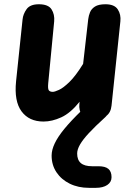

<svg xmlns="http://www.w3.org/2000/svg" viewBox="-20 -561 656 902"><path d="M184.5 10Q116.5 10 81.2 -37.8Q46 -85.5 55.5 -179L86 -469.5Q88.5 -495 105 -518Q121.5 -541 162.5 -541Q207 -541 222.2 -517Q237.5 -493 234.5 -460.5L206.5 -169.5Q204 -142.5 209.8 -136Q215.5 -129.5 228 -129.5Q237 -129.5 257.2 -138.8Q277.5 -148 306.5 -176.2Q335.5 -204.5 370.5 -261L394.5 -471Q396.5 -487.5 403 -503.5Q409.5 -519.5 426.2 -530.2Q443 -541 475.5 -541Q517.5 -541 533.2 -517Q549 -493 545.5 -460.5L504 -65Q500.5 -31 478 -15.5Q455.5 0 419.5 0Q382.5 0 366 -20.5Q349.5 -41 353 -74L354 -83Q311 -29.5 267.8 -9.8Q224.5 10 184.5 10ZM398.5 321.5Q347.5 321.5 307.8 302Q268 282.5 245.2 248.2Q222.5 214 222.5 170Q222.5 143.5 237 112.8Q251.5 82 282.5 44.2Q313.5 6.5 362.5 -41Q377 -55 393 -61.2Q409 -67.5 430 -67.5Q451 -67.5 468.5 -56.2Q486 -45 486 -31.5Q486 -21 474.5 -10.5Q427 32.5 398 63.8Q369 95 355.8 118.2Q342.5 141.5 342.5 160Q342.5 190.5 359.8 205.2Q377 220 413 220H442.5Q474.5 220 489.2 232.5Q504 245 504 271.5Q504 294.5 484 308Q464 321.5 430 321.5Z"/></svg>

Font: Edu SA Hand Cursive
Style: Regular
Weight: 400
Designer: Tina and Corey Anderson, Eben Sorkin, Mirko Velimirovic
Foundry: Google for Education
Version: Version 2.000